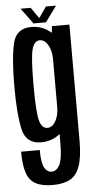

<svg xmlns="http://www.w3.org/2000/svg" viewBox="-62 -738 485 1004"><g transform="rotate(-5 181.0 -235.5)"><path d="M174 230.5Q117.5 230.5 84.5 212.8Q51.5 195 37.5 154Q23.5 113 23.5 42.5H121.5Q121.5 107 135.2 133.8Q149 160.5 174.5 160.5Q200 160.5 216 129.5Q232 98.5 232 11.5V-32Q189 3 132.5 3Q53.5 3 35.8 -75.2Q18 -153.5 18 -300Q18 -446.5 35.8 -524.5Q53.5 -602.5 132.5 -602.5Q191 -602.5 235 -565Q236.5 -563.5 237.5 -562.5L241.5 -597.5H333V10.5Q333 97 316.2 144.8Q299.5 192.5 264.5 211.5Q229.5 230.5 174 230.5ZM232 -427Q231.5 -469.5 215 -498.5Q197.5 -529.5 171.5 -529.5Q143 -529.5 130.8 -487.5Q118.5 -445.5 118.5 -299.5Q118.5 -153 130.8 -111.2Q143 -69.5 171.5 -69.5Q197.5 -69.5 215 -100Q231.5 -129 232 -172ZM146.5 -620 86 -702.5H139L179 -645L219 -702.5H272L212 -620Z"/></g></svg>

Font: Anybody Condensed Medium
Style: Regular
Weight: 500
Width: 3
Designer: Tyler Finck
Foundry: Etcetera Type Company
Version: Version 1.010; ttfautohint (v1.8.3) -l 8 -r 50 -G 200 -x 14 